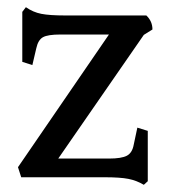

<svg xmlns="http://www.w3.org/2000/svg" viewBox="-20 -493 474 534"><path d="M271 0H39L30 -28L283 -397H148Q113 -397 99.5 -389.5Q86 -382 81 -359L70 -312L42 -321V-460L52 -473Q72 -459 95 -454.5Q118 -450 161 -450H387Q404 -434 404 -411L380 -396L142 -52H283Q318 -52 333 -60Q348 -68 352 -91L362 -138L391 -129V11L380 21Q360 9 337 4.5Q314 0 271 0Z"/></svg>

Font: Kurale
Style: Regular
Weight: 400
Designer: Eduardo Rodriguez Tunni
Foundry: Eduardo Rodriguez Tunni
Version: Version 2.000